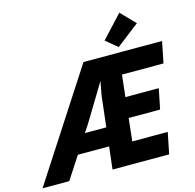

<svg xmlns="http://www.w3.org/2000/svg" viewBox="-187 -1105 1259 1241"><g transform="rotate(-15 442.5 -484.0)"><path d="M412.6 -719.7H938.5L909.7 -577.1H631.8L615.7 -430.7H838.9L811.5 -294.9H601.1L584.5 -142.6H821.8L793 0H414.1L431.6 -150.4H222.7L124.5 0H-54.2ZM580.1 -818.4 718.8 -967.8 811 -873 657.7 -754.4ZM445.8 -273.9 469.7 -481.4 486.8 -573.2 338.9 -329.1 302.7 -273.9Z"/></g></svg>

Font: Reddit Sans Chocolate ExBold
Style: Italic
Weight: 800
Italic angle: -11.25°
Designer: Stephen Hutchings
Version: Version 1.013